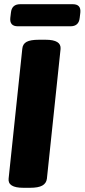

<svg xmlns="http://www.w3.org/2000/svg" viewBox="-20 -891 402 913"><path d="M91 2Q16 2 21 -42L86 -659Q88 -682 106.5 -692Q125 -702 165 -702H197Q272 -702 268 -658L203 -41Q200 -19 181 -8.5Q162 2 123 2ZM65 -766Q25 -766 29 -806L32 -831Q36 -871 76 -871H326Q366 -871 362 -831L359 -806Q355 -766 315 -766Z"/></svg>

Font: Asap Semi Condensed Semi Condensed Black
Style: Italic
Weight: 900
Width: 4
Italic angle: -6°
Designer: Pablo Cosgaya
Foundry: Omnibus-Type
Version: Version 3.001; ttfautohint (v1.8.4.7-5d5b)